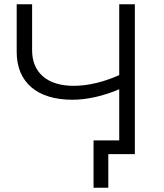

<svg xmlns="http://www.w3.org/2000/svg" viewBox="-20 -720 768 897"><path d="M537 -700V-369C465 -337 392 -319 324 -319C202 -319 130 -380 130 -485V-700H58V-477C58 -336 153 -254 318 -254C386 -254 462 -271 537 -303V-64H417V157H486V0H610V-700Z"/></svg>

Font: Talent
Style: Regular
Weight: 400
Designer: Mike Powis
Version: Version 1.001;hotconv 1.0.109;makeotfexe 2.5.65596